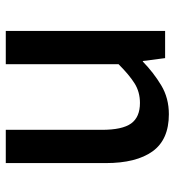

<svg xmlns="http://www.w3.org/2000/svg" viewBox="10 -614 604 664"><g transform="rotate(90 312.0 -282.0)"><path d="M87 0V-551H181L191 -474H193Q231 -511 275 -537.5Q319 -564 375 -564Q463 -564 503.5 -507.5Q544 -451 544 -346V0H429V-332Q429 -403 407 -433.5Q385 -464 336 -464Q298 -464 268.5 -445.5Q239 -427 202 -390V0Z"/></g></svg>

Font: Noto Sans SC Thin Medium
Style: Regular
Weight: 500
Version: Version 2.004-H2;hotconv 1.0.118;makeotfexe 2.5.65603